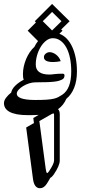

<svg xmlns="http://www.w3.org/2000/svg" viewBox="-37 -889 436 988"><path d="M358.9 -521.5Q358.9 -472.7 344.5 -437Q330.1 -401.4 304.7 -380.9Q289.1 -346.2 262.7 -328.1Q262.2 -327.6 261.2 -327.6Q270.5 -319.8 270.5 -300.3V-63Q270.5 -36.6 239.7 8.8Q231 21.5 221.7 26.4Q217.8 33.7 213.1 41.5Q208.5 49.3 203.1 57.6Q188.5 79.6 168.9 79.6Q139.2 79.6 132.8 32.2L97.7 -232.9L137.7 -255.9L134.3 -281.7L162.1 -297.9Q139.6 -296.4 107.9 -296.4Q73.7 -296.4 49.8 -301Q25.9 -305.7 11.2 -314Q-3.4 -322.3 -10 -333.5Q-16.6 -344.7 -16.6 -357.9Q-16.6 -371.6 -6.1 -385.7Q4.4 -399.9 20.5 -412.6Q22 -421.4 27.6 -430.7Q33.2 -439.9 42 -448.5Q50.8 -457 61.8 -464.8Q72.8 -472.7 85 -478.5Q82.5 -485.4 81.8 -492.7Q81.1 -500 81.1 -508.3Q81.1 -527.3 85.4 -547.1Q89.8 -566.9 97.4 -585.2Q105 -603.5 116 -619.9Q127 -636.2 140.1 -647.9Q144 -656.2 148.7 -663.6Q153.3 -670.9 158.7 -677.7L105.5 -731L147.9 -773.4L142.1 -779.8L231 -868.7L321.3 -779.8L277.8 -737.3L284.7 -731L268.6 -715.3Q289.6 -707.5 306.2 -690.4Q322.8 -673.3 334.5 -648.2Q346.2 -623 352.5 -591.1Q358.9 -559.1 358.9 -521.5ZM241.2 -300.3Q241.2 -305.2 237.8 -305.2Q234.9 -305.2 229 -302.2L165.5 -266.1L198.2 -20.5Q201.2 1.5 205.6 1.5Q209 1.5 215.3 -7.8Q241.2 -46.4 241.2 -63ZM231 -827.6 183.1 -779.8 231 -732.4 279.3 -779.8ZM275.4 -574.2Q265.6 -572.3 255.9 -571Q246.1 -569.8 236.8 -569.8Q189 -569.8 189 -594.7Q189 -605.5 198.2 -613Q207.5 -620.6 218.8 -620.6Q226.1 -620.6 234.6 -617.4Q243.2 -614.3 251.2 -608.2Q259.3 -602.1 265.6 -593.5Q272 -585 275.4 -574.2ZM329.6 -521.5Q329.6 -559.6 323 -591.1Q316.4 -622.6 304 -645Q291.5 -667.5 273.9 -679.9Q256.3 -692.4 234.9 -692.4Q216.8 -692.4 200.7 -679.9Q184.6 -667.5 172.6 -647.9Q160.6 -628.4 153.8 -604.5Q147 -580.6 147 -557.1Q147 -505.4 217.3 -505.4Q227.1 -505.4 243.4 -507.6Q259.8 -509.8 285.2 -509.8Q294.9 -509.8 294.9 -501Q294.9 -485.4 282.2 -479.5Q274.9 -476.1 267.3 -473.6Q259.8 -471.2 245.6 -469.2Q231.4 -467.3 207.8 -466.3Q184.1 -465.3 144.5 -465.3Q129.4 -465.3 112.8 -460Q96.2 -454.6 82 -446Q67.9 -437.5 58.6 -427Q49.3 -416.5 49.3 -406.7Q49.3 -399.9 54.2 -394Q59.1 -388.2 70.6 -383.8Q82 -379.4 100.1 -377Q118.2 -374.5 144.5 -374.5Q182.1 -374.5 204.6 -376.2Q227.1 -377.9 241 -381.3Q254.9 -384.8 263.9 -389.9Q272.9 -395 283.2 -401.4Q329.6 -431.6 329.6 -521.5Z"/></svg>

Font: XB Kayhan Sayeh
Style: Regular
Weight: 700
Designer: Behnam
Foundry: Irmug
Version: Version 7.300 2009